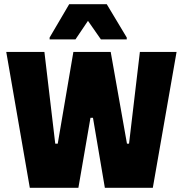

<svg xmlns="http://www.w3.org/2000/svg" viewBox="-20 -828 867 921"><path d="M123 73 10 -579H193L245 -139H257L332 -579H511L589 -139H599L651 -579H827L713 73H483L426 -263H414L356 73ZM218 -639V-648L312 -808H492L588 -648V-639H464L402 -728L342 -639Z"/></svg>

Font: Farlight84_Sys_V01
Style: Bold
Weight: 700
Designer: Monotype Design Team, Nadine Chahine and Nizar Qandah
Foundry: Monotype Imaging Inc.
Version: Version 2.004;October 31, 2024;FontCreator 14.0.0.2814 64-bi